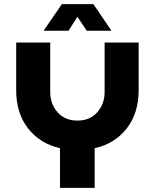

<svg xmlns="http://www.w3.org/2000/svg" viewBox="-20 -905 752 925"><path d="M269 0V-191Q173 -213 115.5 -286Q58 -359 58 -471V-700H222V-462Q222 -404 257.5 -364Q293 -324 353 -324Q413 -324 448.5 -364Q484 -404 484 -462V-700H648V-471Q648 -359 590 -285.5Q532 -212 436 -191V0ZM190 -757 278 -885H430L517 -757H398L353 -824L310 -757Z"/></svg>

Font: MuseoModerno
Style: Bold
Weight: 700
Designer: Pablo Cosgaya, Héctor Gatti, Marcela Romero, and the Authors of The MuseoModerno Project.
Foundry: Omnibus-Type Team
Version: Version 1.001